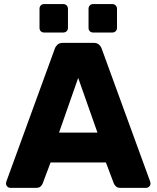

<svg xmlns="http://www.w3.org/2000/svg" viewBox="-20 -907 756 927"><path d="M30.3 0Q21.6 0 15.3 -6.3Q9 -12.6 9 -21.2Q9 -25.6 10.4 -29.8L244.6 -671.9Q248 -682.5 257.3 -691.3Q266.6 -700 283.6 -700H432Q449 -700 458.3 -691.3Q467.6 -682.5 471 -671.9L705.2 -29.8Q706.6 -25.6 706.6 -21.2Q706.6 -12.6 700.3 -6.3Q694 0 685.4 0H562.3Q546.6 0 539.4 -7.4Q532.3 -14.7 529.6 -21.2L491.4 -122.5H224.2L186 -21.2Q183.7 -14.7 176.7 -7.4Q169.6 0 153.4 0ZM265.1 -266.9H450.5L357.5 -530.9ZM430.1 -750Q419.8 -750 413.7 -756.2Q407.5 -762.3 407.5 -772.6V-864.4Q407.5 -874.4 413.7 -880.9Q419.8 -887.4 430.1 -887.4H521.9Q531.9 -887.4 538.4 -880.9Q544.9 -874.4 544.9 -864.4V-772.6Q544.9 -762.3 538.4 -756.2Q531.9 -750 521.9 -750ZM193.4 -750Q183.1 -750 176.9 -756.2Q170.8 -762.3 170.8 -772.6V-864.4Q170.8 -874.4 176.9 -880.9Q183.1 -887.4 193.4 -887.4H285.1Q295.1 -887.4 301.6 -880.9Q308.1 -874.4 308.1 -864.4V-772.6Q308.1 -762.3 301.6 -756.2Q295.1 -750 285.1 -750Z"/></svg>

Font: Rubik Light
Style: Regular
Weight: 300
Designer: Hubert and Fischer
Foundry: Hubert and Fischer
Version: Version 2.300;gftools[0.9.30]